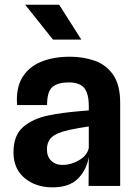

<svg xmlns="http://www.w3.org/2000/svg" viewBox="-20 -800 602 826"><path d="M206 6Q133.5 6 85.8 -34Q38 -74 38 -144.5Q38 -218 79.8 -253.8Q121.5 -289.5 188.5 -303.5Q219.5 -310 252.8 -314.2Q286 -318.5 315 -321Q344 -323.5 362 -325V-343.5Q362 -397 342.5 -421.2Q323 -445.5 275.5 -445.5Q229.5 -445.5 206 -426.2Q182.5 -407 182.5 -348H53.5Q48 -419.5 75.2 -465.5Q102.5 -511.5 155.8 -533.8Q209 -556 281 -556Q337.5 -556 386.8 -539Q436 -522 466.5 -478.8Q497 -435.5 497 -357V0H361L362 -125Q353 -70 315.8 -32Q278.5 6 206 6ZM248 -90.5Q285.5 -90.5 320.2 -110.8Q355 -131 362 -163.5V-256Q342 -253.5 318.2 -249.2Q294.5 -245 277.5 -241Q225 -229.5 203.5 -210.5Q182 -191.5 182 -157Q182 -126 200.5 -108.2Q219 -90.5 248 -90.5ZM208 -629.5 88.5 -779.5H234.5L330 -629.5Z"/></svg>

Font: Spline Sans SemiBold
Style: Regular
Weight: 600
Designer: Eben Sorkin, Mirko Velimirovic
Foundry: Sorkin Type
Version: Version 1.000; ttfautohint (v1.8.3)